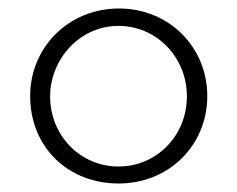

<svg xmlns="http://www.w3.org/2000/svg" viewBox="-20 -424 559 452"><path d="M51 -198C51 -77 141 8 259 8C379 8 468 -83 468 -198C468 -312 379 -404 260 -404C141 -404 51 -312 51 -198ZM98 -197C98 -283 166 -363 259 -363C349 -363 420 -289 420 -197C420 -105 349 -32 259 -32C169 -32 98 -105 98 -197Z"/></svg>

Font: Sulaf Light
Style: Regular
Weight: 300
Designer: Bandar Raffah (Arabic) and Santiago Orozco (Latin)
Foundry: Caramella and Typemade
Version: Version 1.005;PS 001.005;hotconv 1.0.88;makeotf.lib2.5.64775